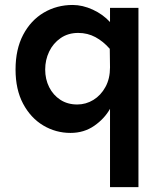

<svg xmlns="http://www.w3.org/2000/svg" viewBox="-20 -524 658 778"><path d="M425.8 234.4V-83Q403.3 -43 361.8 -14.2Q320.3 14.6 265.6 14.6Q206.1 14.6 155.3 -15.6Q104.5 -45.9 73.7 -103.5Q43 -161.1 43 -242.2Q43 -324.2 73.7 -382.8Q104.5 -441.4 157.2 -472.7Q210 -503.9 274.4 -503.9Q314.5 -503.9 356 -484.9Q397.5 -465.8 425.8 -434.6V-492.2H541V234.4ZM293 -100.6Q328.1 -100.6 358.4 -119.1Q388.7 -137.7 407.2 -171.4Q425.8 -205.1 425.8 -251L424.8 -326.2Q398.4 -356.4 366.7 -373.5Q335 -390.6 296.9 -390.6Q255.9 -390.6 225.6 -369.6Q195.3 -348.6 179.2 -314.9Q163.1 -281.2 163.1 -242.2Q163.1 -203.1 179.2 -170.9Q195.3 -138.7 224.6 -119.6Q253.9 -100.6 293 -100.6Z"/></svg>

Font: Sen SemiBold
Style: Regular
Weight: 600
Designer: Kosal Sen, Philatype
Foundry: Philatype
Version: Version 2.000;gftools[0.9.31]